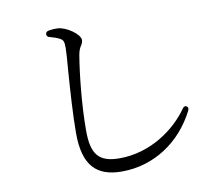

<svg xmlns="http://www.w3.org/2000/svg" viewBox="-85 -856 1169 1002"><g transform="rotate(-10 500.0 -355.0)"><path d="M217 -732C217 -722 223 -716 235 -714C254 -709 271 -703 282 -697C300 -688 305 -680 305 -646C305 -626 302 -580 297 -522C290 -425 281 -294 281 -196C281 -23 350 42 483 42C655 42 800 -58 877 -209C883 -221 882 -228 874 -234C867 -239 858 -236 851 -225C782 -127 648 -28 483 -28C372 -28 335 -75 335 -201C335 -339 353 -502 369 -597C373 -621 381 -635 388 -645C392 -653 396 -659 396 -670C396 -702 326 -750 281 -752C268 -753 254 -752 235 -749C223 -747 217 -741 217 -732Z"/></g></svg>

Font: 寒蝉锦书宋
Style: Regular
Weight: 400
Designer: 寒蝉锦书宋{Warren} 思源宋体{Ryoko NISHIZUKA 西塚涼子 (kana & ideographs); Frank Grießhammer (Latin, Greek & Cyrillic); Wenlong ZHANG 
Foundry: Adobe & ChillType
Version: Version 2.000;Glyphs 3.1.1 (3135)